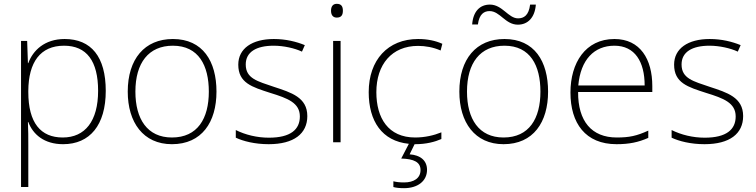

<svg xmlns="http://www.w3.org/2000/svg" viewBox="-20 -744 3952 1004"><path d="M318 -540C213 -540 152 -480 128 -414H126L122 -530H90V234H128V16C128 -23 128 -66 126 -106H128C152 -42 210 10 310 10C450 10 533 -90 533 -269C533 -447 457 -540 318 -540ZM315 -505C433 -505 493 -425 493 -269C493 -111 425 -25 308 -25C193 -25 128 -101 128 -263V-269C129 -419 191 -505 315 -505Z M1112 -265C1112 -423 1041 -540 884 -540C736 -540 648 -435 648 -265C648 -104 729 10 879 10C1035 10 1112 -105 1112 -265ZM688 -265C688 -415 757 -505 884 -505C1019 -505 1072 -401 1072 -265C1072 -124 1013 -25 879 -25C750 -25 688 -122 688 -265Z M1587 -137C1587 -235 1503 -260 1412 -290C1327 -319 1265 -333 1265 -407C1265 -472 1320 -505 1411 -505C1463 -505 1521 -492 1559 -474L1574 -508C1530 -526 1475 -540 1412 -540C1298 -540 1226 -490 1226 -406C1226 -310 1298 -289 1394 -258C1485 -230 1548 -206 1548 -135C1548 -67 1500 -24 1386 -24C1324 -24 1263 -39 1213 -64V-24C1251 -6 1312 10 1385 10C1517 10 1587 -45 1587 -137Z M1741 -724C1720 -724 1711 -709 1711 -688C1711 -667 1720 -652 1741 -652C1766 -652 1773 -667 1773 -688C1773 -709 1766 -724 1741 -724ZM1761 -530H1722V0H1761Z M2152 10C2208 10 2254 -2 2288 -17V-52C2249 -36 2201 -25 2151 -25C2010 -25 1948 -127 1948 -262C1948 -407 2029 -504 2166 -504C2204 -504 2245 -497 2284 -480L2293 -515C2257 -531 2216 -540 2166 -540C2008 -540 1908 -430 1908 -262C1908 -111 1977 -6 2118 8L2078 85C2145 87 2179 104 2179 145C2179 188 2144 210 2093 210C2070 210 2053 208 2037 204V234C2051 238 2069 240 2093 240C2164 240 2213 203 2213 144C2213 95 2178 67 2122 63L2148 10C2149 10 2151 10 2152 10Z M2449 -616H2479C2486 -671 2512 -686 2540 -686C2595 -686 2622 -615 2688 -615C2740 -615 2777 -652 2782 -720H2752C2745 -663 2719 -648 2689 -648C2638 -648 2607 -720 2542 -720C2489 -720 2454 -684 2449 -616ZM2846 -265C2846 -423 2775 -540 2618 -540C2470 -540 2382 -435 2382 -265C2382 -104 2463 10 2613 10C2769 10 2846 -105 2846 -265ZM2422 -265C2422 -415 2491 -505 2618 -505C2753 -505 2806 -401 2806 -265C2806 -124 2747 -25 2613 -25C2484 -25 2422 -122 2422 -265Z M3193 -540C3041 -540 2963 -415 2963 -260C2963 -100 3041 10 3204 10C3270 10 3318 0 3370 -23V-61C3309 -33 3270 -25 3205 -25C3074 -25 3002 -110 3003 -263H3391V-294C3391 -434 3328 -540 3193 -540ZM3193 -505C3300 -505 3351 -421 3351 -297H3004C3016 -432 3087 -505 3193 -505Z M3866 -137C3866 -235 3782 -260 3691 -290C3606 -319 3544 -333 3544 -407C3544 -472 3599 -505 3690 -505C3742 -505 3800 -492 3838 -474L3853 -508C3809 -526 3754 -540 3691 -540C3577 -540 3505 -490 3505 -406C3505 -310 3577 -289 3673 -258C3764 -230 3827 -206 3827 -135C3827 -67 3779 -24 3665 -24C3603 -24 3542 -39 3492 -64V-24C3530 -6 3591 10 3664 10C3796 10 3866 -45 3866 -137Z"/></svg>

Font: Noto Sans Meetei Mayek ExtraLight
Style: Regular
Weight: 200
Designer: Monotype Design Team and Neelakash Kshetrimayum
Foundry: Monotype Imaging Inc.
Version: Version 2.002